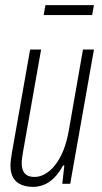

<svg xmlns="http://www.w3.org/2000/svg" viewBox="-20 -720 399 752"><path d="M110 12Q84 12 63.5 3.5Q43 -5 32 -23.5Q21 -42 21 -72Q21 -82 22.5 -93.5Q24 -105 26 -118L98 -526H141L70 -124Q68 -112 66.5 -101.5Q65 -91 65 -81Q65 -65 70 -52.5Q75 -40 86 -33.5Q97 -27 116 -27Q136 -27 156.5 -38.5Q177 -50 195.5 -73Q214 -96 228 -130.5Q242 -165 250 -212L305 -526H348L255 0H224L232 -72H227Q210 -41 191 -22.5Q172 -4 151 4Q130 12 110 12ZM151 -661 158 -700H348L341 -661Z"/></svg>

Font: Archivo ExtraCondensed Thin
Style: Italic
Weight: 250
Width: 2
Italic angle: -10°
Designer: Hector Gatti
Foundry: Omnibus-Type
Version: Version 2.001